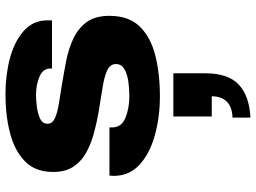

<svg xmlns="http://www.w3.org/2000/svg" viewBox="-134 -444 914 685"><g transform="rotate(-90 322.5 -102.0)"><path d="M321 12Q247 12 182 -6Q117 -24 77 -60.5Q37 -97 37 -153Q37 -160 38 -168H210Q210 -163 210 -158Q210 -125 244 -111Q278 -97 322 -97Q346 -97 372.5 -100.5Q399 -104 417.5 -114.5Q436 -125 436 -145Q436 -166 412.5 -176.5Q389 -187 349.5 -193Q310 -199 263 -207Q223 -214 185.5 -224.5Q148 -235 117.5 -252.5Q87 -270 69 -298Q51 -326 51 -369Q51 -432 88.5 -469Q126 -506 189 -522.5Q252 -539 328 -539Q397 -539 457 -523Q517 -507 554.5 -473.5Q592 -440 592 -389Q592 -385 592 -380Q592 -375 591 -373H420V-380Q420 -405 391.5 -417.5Q363 -430 325 -430Q308 -430 284 -427Q260 -424 241.5 -415.5Q223 -407 223 -389Q223 -372 242 -363Q261 -354 292 -349Q323 -344 360 -338Q403 -331 446.5 -322.5Q490 -314 526.5 -297Q563 -280 585.5 -249.5Q608 -219 608 -168Q608 -99 570 -60Q532 -21 467 -4.5Q402 12 321 12ZM245 335V271Q283 270 302 250.5Q321 231 321 197H249V60H403V175Q403 255 363 293Q323 331 245 335Z"/></g></svg>

Font: Archivo SemiExpanded ExtraBold
Style: Regular
Weight: 800
Width: 6
Designer: Hector Gatti
Foundry: Omnibus-Type
Version: Version 2.001; ttfautohint (v1.8.3)